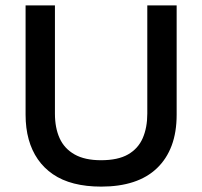

<svg xmlns="http://www.w3.org/2000/svg" viewBox="-20 -680 750 713"><path d="M356 13Q300 13 255 1.5Q210 -10 176.5 -33Q143 -56 120.5 -88.5Q98 -121 86.5 -162.5Q75 -204 75 -254V-660H184V-258Q184 -205 201.5 -166.5Q219 -128 257 -106.5Q295 -85 355 -85Q418 -85 455.5 -106.5Q493 -128 510 -167Q527 -206 527 -258V-660H636V-254Q636 -189 617.5 -139.5Q599 -90 563 -55.5Q527 -21 475 -4Q423 13 356 13Z"/></svg>

Font: Bricolage Grotesque 48pt Condensed ExtraBold Medium
Style: Regular
Weight: 500
Version: Version 1.000;gftools[0.9.30]